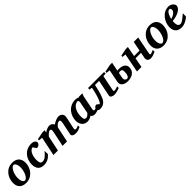

<svg xmlns="http://www.w3.org/2000/svg" viewBox="541 -2266 4043 4043"><g transform="rotate(-45 2563.0 -244.0)"><path d="M522 -303C522 -433 443 -500 320 -500C135 -500 32 -338 32 -181C32 -70 95 12 232 12C414 12 522 -146 522 -303ZM378 -307C378 -184 314 -43 244 -43C221 -43 175 -82 175 -185C175 -320 248 -447 309 -447C334 -447 378 -405 378 -307Z M1003 -426C1003 -458 967 -500 888 -500C697 -500 586 -351 586 -178C586 -64 640 12 762 12C857 12 926 -30 981 -94V-194C891 -86 843 -62 793 -62C729 -62 723 -128 723 -189C723 -230 739 -402 852 -427L907 -349C982 -349 1003 -402 1003 -426Z M1856 -29V-75C1828 -61 1787 -50 1773 -50C1748 -50 1742 -72 1748 -100L1805 -369C1822 -448 1769 -500 1698 -500C1646 -500 1578 -471 1526 -432C1511 -466 1479 -500 1424 -500C1378 -500 1325 -476 1277 -443L1289 -500H1220L1055 -467V-433L1139 -425L1051 0H1184L1255 -339C1281 -370 1326 -422 1368 -422C1411 -422 1400 -368 1392 -329L1323 0H1455L1527 -341C1541 -363 1585 -422 1644 -422C1670 -422 1676 -390 1663 -328L1608 -62C1598 -13 1648 12 1709 12C1760 12 1806 -3 1856 -29Z M2424 -30V-78C2414 -76 2342 -57 2337 -57C2313 -57 2310 -67 2310 -97L2375 -427C2377 -436 2393 -468 2400 -488H2293L2286 -479C2263 -491 2232 -500 2203 -500C1988 -500 1891 -320 1891 -171C1891 -96 1935 12 2058 12C2106 12 2153 -10 2188 -33C2201 -4 2230 12 2272 12C2323 12 2378 -12 2424 -30ZM2234 -394C2187 -149 2197 -201 2182 -121C2168 -108 2133 -63 2090 -63C2030 -63 2032 -124 2032 -177C2032 -291 2090 -442 2218 -442C2229 -442 2236 -400 2234 -394Z M3040 -435V-482H2563V-435C2584 -433 2608 -432 2608 -432C2621 -431 2626 -426 2623 -412C2597 -285 2558 -149 2527 -103C2524 -99 2508 -69 2496 -69L2443 -113C2391 -113 2367 -73 2367 -42C2367 0 2401 12 2431 12C2487 12 2543 0 2594 -65C2634 -116 2675 -241 2712 -424H2834L2761 -59C2752 -15 2801 12 2863 12C2924 12 3021 -26 3021 -26V-73C2981 -60 2944 -48 2926 -48C2903 -48 2894 -61 2899 -84L2966 -416C2968 -427 2973 -431 2980 -432Z M3488 -175C3488 -257 3421 -308 3295 -308C3285 -308 3272 -306 3258 -303L3298 -500H3229L3065 -467V-432L3149 -424L3092 -133C3091 -123 3090 -115 3090 -106C3090 -30 3171 12 3259 12C3384 12 3488 -48 3488 -175ZM3351 -176C3351 -100 3329 -38 3280 -38C3277 -38 3223 -45 3223 -104C3223 -115 3223 -127 3226 -140C3226 -140 3244 -227 3247 -242C3256 -248 3272 -256 3282 -256C3345 -256 3351 -230 3351 -176Z M4094 -32V-85C4083 -82 4017 -52 4006 -52C3982 -52 3982 -73 3987 -97L4063 -488H3930L3888 -273H3725L3768 -500H3699L3540 -467V-432L3620 -424L3538 0H3672L3713 -217H3877L3852 -89C3843 -41 3869 12 3941 12C3999 12 4041 -10 4094 -32Z M4616 -303C4616 -433 4537 -500 4414 -500C4229 -500 4126 -338 4126 -181C4126 -70 4189 12 4326 12C4508 12 4616 -146 4616 -303ZM4472 -307C4472 -184 4408 -43 4338 -43C4315 -43 4269 -82 4269 -185C4269 -320 4342 -447 4403 -447C4428 -447 4472 -405 4472 -307Z M5110 -395C5110 -425 5066 -500 4968 -500C4797 -500 4680 -326 4680 -174C4680 -26 4774 12 4861 12C4958 12 5048 -52 5087 -90V-185C4977 -90 4937 -58 4894 -58C4838 -58 4819 -109 4819 -178C4819 -189 4821 -207 4822 -219C4955 -230 5110 -290 5110 -395ZM4980 -396C4980 -335 4898 -287 4829 -271C4847 -344 4883 -444 4945 -444C4975 -444 4980 -419 4980 -396Z"/></g></svg>

Font: Veleka
Style: Bold Italic
Weight: 700
Italic angle: -12°
Designer: Stefan Peev, Context Ltd, 2016; SIL International, 1997-2014.
Foundry: Stefan Peev, Context Ltd, 2016
Version: Version 5.000